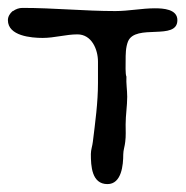

<svg xmlns="http://www.w3.org/2000/svg" viewBox="-21 -595 470 486"><path d="M36 -575C27 -575 19 -572 12 -567H11C4 -561 -1 -553 -1 -544C-1 -504 58 -499 87 -499C117 -499 146 -508 175 -508C211 -508 227 -470 227 -439V-385C227 -335 220 -285 214 -236C213 -226 209 -216 209 -205C209 -175 211 -129 251 -129C287 -129 291 -178 291 -204C291 -215 295 -225 296 -236C298 -251 297 -265 297 -280C297 -303 301 -327 301 -350C301 -367 298 -384 299 -401C296 -407 297 -433 297 -441C297 -457 297 -475 303 -490C322 -536 428 -491 428 -544C428 -572 392 -574 371 -574C338 -574 305 -567 271 -567C193 -567 115 -575 36 -575Z"/></svg>

Font: ChillLongCangKaiShu Medium
Style: Regular
Weight: 500
Version: Version 3.500;Glyphs 3.1.1 (3135)